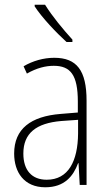

<svg xmlns="http://www.w3.org/2000/svg" viewBox="-20 -784 460 814"><path d="M171 -764H127V-757C158 -709 219 -645 262 -606H287V-616C248 -659 202 -714 171 -764ZM210 -539C165 -539 119 -526 80 -503L94 -472C136 -496 174 -505 208 -505C279 -505 310 -466 310 -353V-307L237 -301C111 -291 40 -238 40 -133C40 -54 82 10 172 10C254 10 291 -38 311 -92H313L318 0H347V-357C347 -486 305 -539 210 -539ZM240 -271 311 -276V-218C310 -101 270 -22 178 -22C115 -22 79 -62 79 -133C79 -219 133 -262 240 -271Z"/></svg>

Font: Noto Sans Condensed ExtraLight
Style: Regular
Weight: 200
Width: 3
Designer: Monotype Design Team
Foundry: Monotype Imaging Inc.
Version: Version 2.013